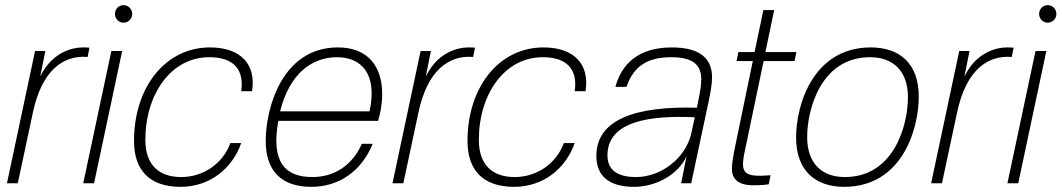

<svg xmlns="http://www.w3.org/2000/svg" viewBox="-20 -711 4119 745"><path d="M301 -527C253 -527 201 -504 166 -461C154 -446 145 -432 136 -414L156 -513H116L7 0H49L108 -276C142 -435 223 -498 320 -490L327 -526C319 -527 311 -527 301 -527Z M454 -513H412L303 0H345ZM426 -657C426 -638 441 -623 459 -623C478 -623 493 -638 493 -657C493 -676 478 -691 459 -691C441 -691 426 -676 426 -657Z M795 -527C622 -527 500 -373 500 -164C500 -53 558 14 681 14C793 14 881 -56 916 -156H874C844 -75 768 -24 683 -24C597 -24 544 -71 544 -168C544 -345 643 -489 792 -489C887 -489 928 -441 916 -357H958C975 -462 913 -527 795 -527Z M1291 -527C1074 -527 1011 -290 1011 -164C1011 -48 1072 14 1188 14C1294 14 1383 -46 1426 -153H1384C1346 -67 1275 -24 1192 -24C1085 -24 1031 -83 1060 -242H1447C1456 -269 1463 -310 1463 -346C1463 -452 1409 -527 1291 -527ZM1067 -279C1103 -425 1190 -489 1288 -489C1379 -489 1446 -428 1414 -279Z M1797 -527C1749 -527 1697 -504 1662 -461C1650 -446 1641 -432 1632 -414L1652 -513H1612L1503 0H1545L1604 -276C1638 -435 1719 -498 1816 -490L1823 -526C1815 -527 1807 -527 1797 -527Z M2089 -527C1916 -527 1794 -373 1794 -164C1794 -53 1852 14 1975 14C2087 14 2175 -56 2210 -156H2168C2138 -75 2062 -24 1977 -24C1891 -24 1838 -71 1838 -168C1838 -345 1937 -489 2086 -489C2181 -489 2222 -441 2210 -357H2252C2269 -462 2207 -527 2089 -527Z M2586 -527C2456 -527 2391 -461 2368 -374H2411C2439 -456 2494 -489 2585 -489C2674 -489 2701 -455 2701 -404C2701 -379 2697 -357 2691 -328L2684 -293C2445 -300 2294 -247 2294 -106C2294 -26 2346 14 2440 14C2526 14 2612 -34 2644 -105L2623 0H2662L2729 -314C2736 -346 2743 -386 2743 -410C2743 -484 2697 -527 2586 -527ZM2337 -108C2337 -242 2505 -264 2676 -256L2662 -192C2640 -97 2545 -24 2448 -24C2370 -24 2337 -56 2337 -108Z M2869 -120 2943 -474H3063L3070 -509H2950L2984 -672H2942L2908 -509H2845L2838 -474H2901L2834 -150C2824 -103 2820 -73 2820 -57C2820 -16 2844 8 2904 8C2923 8 2945 7 2963 4L2970 -31C2867 -23 2852 -37 2869 -120Z M3112 -179C3112 -288 3166 -489 3356 -489C3448 -489 3503 -433 3503 -334C3503 -225 3449 -24 3258 -24C3167 -24 3112 -79 3112 -179ZM3069 -177C3069 -49 3144 14 3255 14C3481 14 3545 -210 3545 -337C3545 -464 3471 -527 3359 -527C3136 -527 3069 -306 3069 -177Z M3887 -527C3839 -527 3787 -504 3752 -461C3740 -446 3731 -432 3722 -414L3742 -513H3702L3593 0H3635L3694 -276C3728 -435 3809 -498 3906 -490L3913 -526C3905 -527 3897 -527 3887 -527Z M4040 -513H3998L3889 0H3931ZM4012 -657C4012 -638 4027 -623 4045 -623C4064 -623 4079 -638 4079 -657C4079 -676 4064 -691 4045 -691C4027 -691 4012 -676 4012 -657Z"/></svg>

Font: Nacelle UltraLight
Style: Italic
Weight: 200
Italic angle: -12°
Designer: Sora Sagano
Foundry: Sora Sagano
Version: Version 1.000;FEAKit 1.0